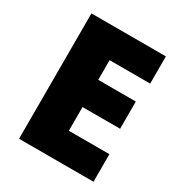

<svg xmlns="http://www.w3.org/2000/svg" viewBox="-169 -831 887 947"><g transform="rotate(30 274.5 -357.0)"><path d="M501 0H77V-714H501V-559H270V-447H484V-292H270V-157H501Z"/></g></svg>

Font: Noto Sans Myanmar Black
Style: Regular
Weight: 900
Designer: Monotype Design Team
Foundry: Monotype Imaging Inc.
Version: Version 2.107; ttfautohint (v1.8.4.7-5d5b)